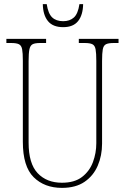

<svg xmlns="http://www.w3.org/2000/svg" viewBox="-20 -903 608 933"><path d="M281 10Q196 10 143.5 -42Q91 -94 91 -214V-608Q91 -646 87.5 -664Q84 -682 72 -688Q60 -694 35 -694H11V-714H204V-694H175Q150 -694 138.5 -688Q127 -682 123 -663.5Q119 -645 119 -606V-210Q119 -108 163 -61.5Q207 -15 281 -15Q342 -15 378.5 -43Q415 -71 431.5 -115Q448 -159 448 -207V-607Q448 -645 444.5 -663.5Q441 -682 429 -688Q417 -694 392 -694H363V-714H556V-694H532Q507 -694 495 -688Q483 -682 479.5 -663.5Q476 -645 476 -607V-205Q476 -147 455 -98Q434 -49 391 -19.5Q348 10 281 10ZM287 -771Q237 -771 213 -800.5Q189 -830 188 -883H207Q214 -837 233.5 -818.5Q253 -800 287 -800Q319 -800 339 -818Q359 -836 366 -883H384Q383 -830 359.5 -800.5Q336 -771 287 -771Z"/></svg>

Font: Noto Serif Armenian Condensed Thin
Style: Regular
Weight: 100
Width: 3
Designer: Monotype Design Team
Foundry: Monotype Imaging Inc.
Version: Version 2.008; ttfautohint (v1.8.4.7-5d5b)